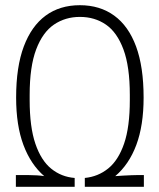

<svg xmlns="http://www.w3.org/2000/svg" viewBox="-20 -718 613 738"><path d="M41 0V-45H68Q76 -45 91 -45Q106 -45 122 -44Q138 -43 150 -41Q98 -86 70 -161Q42 -236 42 -343Q42 -461 71.5 -539.5Q101 -618 155.5 -658Q210 -698 287 -698Q364 -698 419 -658Q474 -618 503 -539.5Q532 -461 532 -343Q532 -236 504 -161Q476 -86 423 -41Q436 -42 453 -43Q470 -44 485 -44.5Q500 -45 505 -45H533V0H306V-34Q357 -39 396 -70.5Q435 -102 457 -166Q479 -230 479 -333V-353Q479 -462 454.5 -528Q430 -594 387 -623.5Q344 -653 287 -653Q231 -653 187.5 -623.5Q144 -594 119 -528Q94 -462 94 -353V-333Q94 -230 116 -165.5Q138 -101 177 -69.5Q216 -38 267 -34V0Z"/></svg>

Font: Archivo Condensed Thin
Style: Regular
Weight: 250
Width: 3
Designer: Hector Gatti
Foundry: Omnibus-Type
Version: Version 2.001